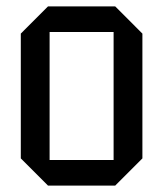

<svg xmlns="http://www.w3.org/2000/svg" viewBox="-20 -580 510 600"><path d="M45 -85V-475L130 -560H340L425 -475V-85L340 0H130ZM135 -80H335V-480H135Z"/></svg>

Font: Tektur SemiCondensed
Style: Regular
Weight: 400
Width: 4
Designer: Adam Jagosz
Foundry: Adam Jagosz
Version: Version 1.005;gftools[0.9.30]